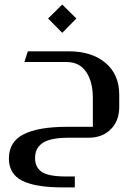

<svg xmlns="http://www.w3.org/2000/svg" viewBox="-20 -604 584 842"><path d="M252.9 -584 314.9 -522.9 252.9 -460 190.9 -522.9ZM368.2 0H280.8Q237.8 0 208.3 6.6Q178.7 13.2 162.8 25.9Q147 38.6 140.4 54Q133.8 69.3 133.8 89.8Q133.8 129.9 163.3 149.9Q192.9 169.9 269 169.9H308.1V217.8H254.9Q134.8 217.8 76.9 188.2Q19 158.7 19 90.8Q19 18.1 83.3 -14.9Q147.5 -47.9 273.9 -47.9H387.2V-174.8Q387.2 -245.1 357.9 -288.6Q328.6 -332 272 -332H86.9L102.1 -378.9H283.2Q381.8 -378.9 442.4 -328.4Q502.9 -277.8 502.9 -188V-134.8Q502.9 -74.2 465.8 -37.1Q428.7 0 368.2 0Z"/></svg>

Font: Wesal
Style: Regular
Weight: 500
Designer: Ahmed zaza
Foundry: Ahmed zaza
Version: Version 2.01